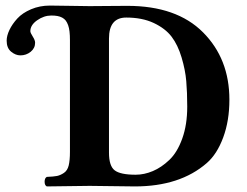

<svg xmlns="http://www.w3.org/2000/svg" viewBox="-20 -667 886 689"><path d="M301.8 0Q301.8 0 147.9 2Q140.1 -2 140.1 -14.9Q140.1 -27.8 147.9 -32.2Q172.9 -33.2 184.8 -35.6Q196.8 -38.1 209.5 -46.6Q222.2 -55.2 226.6 -73.5Q231 -91.8 231 -122.1V-522.9Q231 -540.5 229.5 -553.7Q228 -566.9 224.4 -576.9Q220.7 -586.9 215.8 -593.3Q210.9 -599.6 203.1 -603.8Q195.3 -607.9 186 -609.6Q176.8 -611.3 164.1 -611.3Q137.7 -611.3 113.3 -594.2Q88.9 -577.1 88.9 -555.2Q88.9 -549.3 97.4 -536.1Q106 -522.9 106 -513.7Q106 -494.1 90.1 -481.2Q74.2 -468.3 53.2 -468.3Q36.1 -468.3 20 -481.4Q3.9 -494.6 3.9 -521Q3.9 -538.6 13.9 -559.6Q23.9 -580.6 42.2 -600.6Q60.5 -620.6 91.6 -633.8Q122.6 -647 159.2 -647Q179.2 -647 232.7 -646Q286.1 -645 301.8 -645Q319.8 -645 364.5 -645.5Q409.2 -646 437 -646Q613.8 -646 708.5 -551Q803.2 -456.1 803.2 -309.1Q803.2 -233.9 781 -173.8Q758.8 -113.8 722.2 -82Q626 2 463.9 2Q443.8 2 382.8 1Q321.8 0 301.8 0ZM371.1 -119.1Q371.1 -71.3 391.6 -55.7Q412.1 -40 466.8 -40Q497.6 -40 528.3 -53Q559.1 -65.9 587.6 -93Q616.2 -120.1 634 -169.7Q651.9 -219.2 651.9 -284.2Q651.9 -335.9 648.4 -376Q645 -416 631.6 -460.9Q618.2 -505.9 595.7 -535.4Q573.2 -564.9 531.7 -584.5Q490.2 -604 433.1 -604Q371.1 -604 371.1 -528.8Z"/></svg>

Font: Linux Libertine
Style: Bold
Weight: 700
Designer: Philipp H. Poll
Foundry: Philipp H. Poll
Version: Version 5.0.3